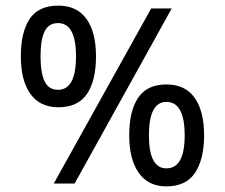

<svg xmlns="http://www.w3.org/2000/svg" viewBox="-20 -652 799 682"><path d="M187 -271Q122 -271 88 -318.5Q54 -366 54 -452Q54 -538 85.5 -585Q117 -632 187 -632Q253 -632 287 -585Q321 -538 321 -452Q321 -366 289 -318.5Q257 -271 187 -271ZM517 -622H590L245 0H171ZM186 -333Q250 -333 250 -452Q250 -570 186 -570Q153 -570 138.5 -540.5Q124 -511 124 -452Q124 -393 138.5 -363Q153 -333 186 -333ZM571 10Q506 10 472.5 -38.5Q439 -87 439 -171Q439 -257 470.5 -304.5Q502 -352 571 -352Q638 -352 671.5 -304.5Q705 -257 705 -171Q705 -87 673 -38.5Q641 10 571 10ZM571 -54Q636 -54 636 -171Q636 -290 571 -290Q509 -290 509 -171Q509 -54 571 -54Z"/></svg>

Font: Noto Sans Bengali UI SemiCondensed
Style: Regular
Weight: 400
Width: 4
Designer: Jelle Bosma - Monotype Design Team
Foundry: Monotype Imaging Inc.
Version: Version 2.003